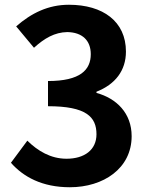

<svg xmlns="http://www.w3.org/2000/svg" viewBox="-20 -774 629 808"><path d="M274 14C415 14 534 -65 534 -201C534 -298 470 -360 386 -383V-388C465 -419 510 -477 510 -557C510 -684 413 -754 270 -754C183 -754 112 -719 48 -663L123 -573C167 -613 210 -638 263 -639C326 -638 362 -604 362 -546C362 -480 318 -433 182 -433V-327C343 -327 386 -282 386 -209C386 -143 335 -106 260 -106C193 -106 139 -139 95 -182L26 -89C78 -30 157 14 274 14Z"/></svg>

Font: Noto Sans T Chinese Bold
Style: Bold
Weight: 700
Designer: Ryoko NISHIZUKA (kana & ideographs); Paul D. Hunt (Latin, Greek & Cyrillic); Wenlong ZHANG (bopomofo); Sandoll Communica
Foundry: Adobe Systems Incorporated
Version: Version 1.000;PS 1;hotconv 1.0.78;makeotf.lib2.5.61930